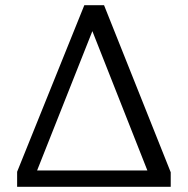

<svg xmlns="http://www.w3.org/2000/svg" viewBox="-20 -720 725 740"><path d="M305 -700H381L638 -56V0H46V-58ZM548 -63 336 -600 123 -63Z"/></svg>

Font: Bitter Pro
Style: Regular
Weight: 400
Designer: Sol Matas, and Bitter project Authors
Foundry: Sol Matas
Version: Version 1.010